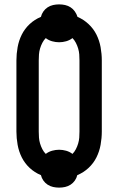

<svg xmlns="http://www.w3.org/2000/svg" viewBox="-20 -806 540 877"><path d="M250 51Q236 51 222.5 48Q209 45 197.5 37.5Q186 30 178 18.5Q170 7 167 -6Q138 -18 115.5 -39Q93 -60 79.5 -87Q66 -114 60.5 -144.5Q55 -175 55 -205V-530Q55 -560 60.5 -590.5Q66 -621 79.5 -648Q93 -675 115.5 -696Q138 -717 167 -729Q170 -742 178 -753.5Q186 -765 197.5 -772.5Q209 -780 222.5 -783Q236 -786 250 -786Q264 -786 277.5 -783Q291 -780 302.5 -772.5Q314 -765 322 -753.5Q330 -742 334 -729Q362 -717 384.5 -696Q407 -675 420.5 -648Q434 -621 439.5 -590.5Q445 -560 445 -530V-205Q445 -175 439.5 -144.5Q434 -114 420.5 -87Q407 -60 384.5 -39Q362 -18 333 -6Q330 7 322 18.5Q314 30 302.5 37.5Q291 45 277.5 48Q264 51 250 51ZM311 -103Q320 -112 326.5 -124.5Q333 -137 337 -150.5Q341 -164 342 -177.5Q343 -191 343 -205V-530Q343 -544 342 -557.5Q341 -571 337 -584.5Q333 -598 326.5 -610.5Q320 -623 311 -632Q298 -622 282 -617.5Q266 -613 250 -613Q234 -613 218 -617.5Q202 -622 189 -632Q180 -623 173.5 -610.5Q167 -598 163 -584.5Q159 -571 158 -557.5Q157 -544 157 -530V-205Q157 -191 158 -177.5Q159 -164 163 -150.5Q167 -137 173.5 -124.5Q180 -112 189 -103Q202 -113 218 -117.5Q234 -122 250 -122Q266 -122 282 -117.5Q298 -113 311 -103Z"/></svg>

Font: Iosevka Slab
Style: Bold
Weight: 700
Monospace: yes
Designer: Belleve Invis
Foundry: Belleve Invis
Version: Version 11.1.1; ttfautohint (v1.8.3)